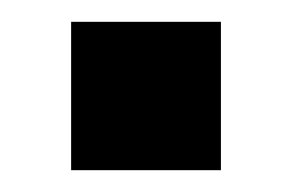

<svg xmlns="http://www.w3.org/2000/svg" viewBox="-20 -156 267 176"><path d="M45.2 -136H182.5V0H45.2Z"/></svg>

Font: Puralecka Narrow
Style: Bold
Weight: 700
Designer: Hector Gatti, Marcela Romero, Pablo Cosgaya and Nicolas Silva
Version: Version 1.004;PS 001.004;hotconv 1.0.70;makeotf.lib2.5.58329